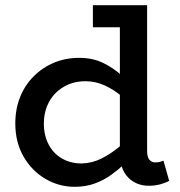

<svg xmlns="http://www.w3.org/2000/svg" viewBox="-20 -706 693 740"><path d="M268 14Q207 14 154.5 -17Q102 -48 70.5 -103Q39 -158 39 -230Q39 -286 57.5 -332Q76 -378 110 -412Q144 -446 188.5 -464.5Q233 -483 285 -483Q338 -483 378.5 -463Q419 -443 449.5 -414.5Q480 -386 502 -358V-282Q479 -310 448.5 -335.5Q418 -361 383 -377Q348 -393 309 -393Q274 -393 245 -381Q216 -369 194.5 -347.5Q173 -326 161 -296Q149 -266 149 -230Q149 -184 167.5 -149Q186 -114 219 -95Q252 -76 295 -76Q335 -77 371 -95Q407 -113 440 -140.5Q473 -168 500 -195V-114Q482 -95 458.5 -73Q435 -51 407 -31Q379 -11 344.5 1.5Q310 14 268 14ZM554 10Q505 10 473.5 -22.5Q442 -55 442 -116V-686H547V-125Q547 -100 556 -90Q565 -80 578 -80Q588 -80 596 -82Q604 -84 610 -87L632 -9Q620 -2 599 4Q578 10 554 10ZM338 -601V-686H537V-601Z"/></svg>

Font: BioRhyme Medium
Style: Regular
Weight: 500
Designer: Aoife Mooney
Foundry: Aoife Mooney Type
Version: Version 1.600;gftools[0.9.33]